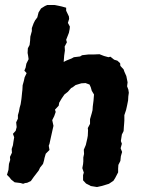

<svg xmlns="http://www.w3.org/2000/svg" viewBox="-20 -734 576 772"><path d="M39 -1 25 -12 18 -21 8 -31 14 -51 16 -75 21 -91 20 -103 28 -120 27 -135 32 -150 34 -164 37 -182 32 -196 43 -208 47 -223 45 -242 52 -257V-271L56 -285L59 -301L63 -315L66 -335L67 -344L69 -364L70 -372L71 -391L76 -409L79 -423L87 -440L78 -450L83 -462L86 -478L95 -496L93 -510L91 -521L92 -540L99 -553L101 -570L102 -587L108 -609V-621L115 -640L121 -652L130 -664L135 -684L145 -700L161 -710L170 -714H198L219 -710L228 -708L246 -703V-691L257 -668L258 -658L253 -642L261 -627L260 -617L257 -602L246 -574L249 -564L240 -547L241 -531L238 -510L237 -497L236 -485L248 -491L268 -499L277 -504L302 -507L310 -512L336 -515H357L380 -516L398 -509L416 -504L424 -506L439 -494L452 -490L463 -480L464 -469L477 -455L480 -446L488 -428L490 -418L493 -403L491 -387L496 -374L498 -361L496 -347L495 -330L491 -310L487 -292L480 -271V-249L479 -235L478 -223L477 -207L470 -193L466 -167L470 -156L465 -138L471 -123L466 -106L464 -87L456 -71L455 -56V-41L443 -18L436 -7L418 5L405 9L388 14L370 18L345 14L336 9L326 4L314 -9V-30L317 -40L311 -58L314 -74L315 -85V-101L318 -115L317 -132L325 -151L331 -177L333 -188L334 -210L333 -219L342 -236V-255L349 -279L352 -291L353 -306L356 -329L357 -342L358 -354L349 -369L345 -383L340 -394L324 -400L307 -399L284 -392L272 -383L266 -380L253 -365L239 -354L228 -338L218 -321L216 -309L201 -293L204 -284L198 -267L190 -251L195 -228L192 -215L188 -197L184 -179L179 -156L176 -148L179 -131L164 -116L159 -99L157 -89L153 -75L141 -60L136 -49L123 -32L116 -23L104 -6L89 1L81 2L73 5L63 2Z"/></svg>

Font: Winky Rough SemiBold
Style: Italic
Weight: 600
Italic angle: -8.97852°
Designer: Simon Atzbach
Foundry: typofactur
Version: Version 1.206; ttfautohint (v1.8.4.7-5d5b)